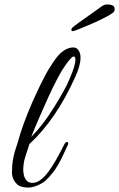

<svg xmlns="http://www.w3.org/2000/svg" viewBox="-20 -839 534 861"><path d="M126 -19Q144 -19 161.5 -32Q179 -45 196 -67.5Q213 -90 231 -121.5Q249 -153 268 -191Q276 -205 283 -202Q288 -197 285 -191L272 -163L258 -133Q256 -129 252 -121Q248 -113 242.5 -103.5Q237 -94 231.5 -85.5Q226 -77 222 -71Q214 -61 199.5 -44.5Q185 -28 172 -20Q137 2 106 2Q75 2 58 -11Q46 -23 41 -33.5Q36 -44 34.5 -54Q33 -64 34 -75Q35 -86 35 -99Q38 -131 47 -161Q52 -176 54.5 -184.5Q57 -193 58 -195Q80 -277 123 -376Q166 -473 195 -523Q225 -572 242 -591Q259 -609 274.5 -617Q290 -625 304 -626Q332 -629 340 -594Q341 -590 341 -579Q341 -545 317 -493Q232 -304 112 -193Q111 -189 103 -165.5Q95 -142 89 -120Q86 -106 84.5 -89Q83 -72 86.5 -56Q90 -40 99 -29.5Q108 -19 126 -19ZM311 -586Q301 -586 273 -546Q245 -508 197 -404Q174 -353 154.5 -308Q135 -263 120 -225Q146 -251 171 -283.5Q196 -316 221 -356Q246 -396 264.5 -429Q283 -462 294 -490Q306 -518 311.5 -536.5Q317 -555 318 -566Q319 -577 316.5 -581.5Q314 -586 311 -586ZM306 -699Q305 -699 302.5 -700.5Q300 -702 300 -705Q300 -708 302 -712Q303 -715 330 -735Q344 -745 358 -755Q372 -765 388 -776Q419 -798 433 -808.5Q447 -819 460 -819Q486 -819 491.5 -808.5Q497 -798 492 -788Q487 -776 402 -737Q315 -699 306 -699Z"/></svg>

Font: #9Slide05 Great Vibes
Style: Regular
Weight: 400
Designer: Robert E. Leuschke
Foundry: Robert E. Leuschke
Version: Version 1.001